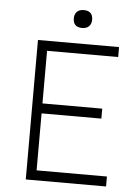

<svg xmlns="http://www.w3.org/2000/svg" viewBox="-58 -915 702 960"><g transform="rotate(5 292.5 -434.5)"><path d="M108 0V-700H515V-650H158V-386H458V-336H158V-50H511V0ZM323 -779Q277 -779 277 -824Q277 -844 289 -856.5Q301 -869 323 -869Q369 -869 369 -824Q369 -804 357 -791.5Q345 -779 323 -779Z"/></g></svg>

Font: Lexend Deca ExtraLight
Style: Regular
Weight: 200
Designer: Bonnie Shaver-Troup, Thomas Jockin
Foundry: Lexend
Version: Version 1.008; ttfautohint (v1.8.4.7-5d5b)